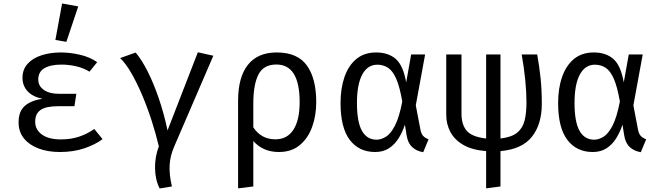

<svg xmlns="http://www.w3.org/2000/svg" viewBox="-20 -848 3732 1086"><path d="M401 -247.2H308.7Q239.5 -247.2 209.2 -225.9Q179 -204.6 179 -159.5Q179 -114.4 217.2 -86.9Q255.4 -59.5 323.6 -59.5Q382.6 -59.5 429.2 -75.6Q475.9 -91.8 513.3 -118.5L560 -61Q521 -31.3 459 -9.7Q396.9 11.8 318.5 11.8Q251.8 11.8 199.2 -7.7Q146.7 -27.2 115.9 -64.6Q85.1 -102.1 85.1 -156.4Q85.1 -217.9 120.3 -249Q155.4 -280 220.5 -289.2Q164.1 -301 135.6 -332.3Q107.2 -363.6 107.2 -407.7Q107.2 -455.4 136.4 -487.4Q165.6 -519.5 215.1 -535.4Q264.6 -551.3 324.1 -551.3Q375.4 -551.3 431.8 -538.5Q488.2 -525.6 529.7 -496.4L486.2 -442.6Q451.3 -464.1 409.7 -473.3Q368.2 -482.6 327.7 -482.6Q265.6 -482.6 231 -462.1Q196.4 -441.5 196.4 -398.5Q196.4 -361.5 227.9 -339.5Q259.5 -317.4 314.4 -317.4H411.8ZM331.3 -828.2 422.6 -811.8 355.4 -611.3 293.3 -622.1Z M1099 -552.3 1186.7 -532.8 964.6 -17.4Q942.6 33.3 939.5 85.4Q936.4 137.4 952.3 206.7L883.1 217.9Q857.9 168.7 856.9 103.6Q855.9 38.5 878.5 -20Q861.5 -91.8 837.2 -167.2Q812.8 -242.6 783.3 -311.8Q753.8 -381 722.3 -435.4Q690.8 -489.7 659.5 -519.5L747.2 -550.8Q782.1 -509.7 815.6 -443.1Q849.2 -376.4 878.2 -291.5Q907.2 -206.7 927.7 -110.3Z M1545.1 -551.3Q1662.6 -551.3 1715.6 -477.9Q1768.7 -404.6 1768.7 -270.3Q1768.7 -194.4 1745.6 -130.3Q1722.6 -66.2 1675.6 -27.2Q1628.7 11.8 1557.4 11.8Q1467.7 11.8 1412.8 -50.3V206.7L1326.7 217.4V-277.4Q1326.7 -411.8 1382.3 -481.5Q1437.9 -551.3 1545.1 -551.3ZM1543.1 -483.1Q1470.3 -483.1 1441.5 -425.9Q1412.8 -368.7 1412.8 -263.6V-127.7Q1457.4 -60 1537.9 -60Q1604.6 -60 1639.7 -114.4Q1674.9 -168.7 1674.9 -270.8Q1674.9 -483.1 1543.1 -483.1Z M2107.7 -551.3Q2176.4 -551.3 2218.5 -514.6Q2260.5 -477.9 2277.4 -382.1L2305.6 -540H2384.6L2331.8 -252.3L2358.5 -112.3Q2363.1 -90.8 2373.6 -79.2Q2384.1 -67.7 2404.1 -60L2373.8 12.8Q2335.4 6.7 2310.8 -16.7Q2286.2 -40 2279.5 -84.6L2270.3 -142.6Q2256.4 -101 2234.6 -65.9Q2212.8 -30.8 2180.3 -9.5Q2147.7 11.8 2102.1 11.8Q2010.3 11.8 1958.2 -56.9Q1906.2 -125.6 1906.2 -265.1Q1906.2 -348.7 1928.7 -413.3Q1951.3 -477.9 1995.9 -514.6Q2040.5 -551.3 2107.7 -551.3ZM2114.4 -482.1Q2059 -482.1 2029 -426.4Q1999 -370.8 1999 -265.1Q1999 -158.5 2027.2 -108.2Q2055.4 -57.9 2110.3 -57.9Q2135.4 -57.9 2162.3 -74.1Q2189.2 -90.3 2213.6 -136.7Q2237.9 -183.1 2255.4 -273.8Q2241 -356.9 2221.3 -402.1Q2201.5 -447.2 2174.9 -464.6Q2148.2 -482.1 2114.4 -482.1Z M2810.8 -540V-64.6Q2872.8 -71.8 2904.4 -96.9Q2935.9 -122.1 2946.9 -165.1Q2957.9 -208.2 2957.9 -269.2Q2957.9 -325.6 2951 -395.4Q2944.1 -465.1 2930.8 -540H3018.5Q3030.8 -472.3 3037.7 -406.2Q3044.6 -340 3044.6 -260Q3044.6 -145.6 2989 -74.9Q2933.3 -4.1 2810.8 6.7V206.7L2729.7 217.4V6.7Q2650.3 0.5 2600.5 -28.5Q2550.8 -57.4 2527.4 -101.8Q2504.1 -146.2 2504.1 -197.9V-540H2590.3V-205.6Q2590.3 -141.5 2620.8 -107.4Q2651.3 -73.3 2729.7 -64.6V-540Z M3338.5 -551.3Q3407.2 -551.3 3449.2 -514.6Q3491.3 -477.9 3508.2 -382.1L3536.4 -540H3615.4L3562.6 -252.3L3589.2 -112.3Q3593.8 -90.8 3604.4 -79.2Q3614.9 -67.7 3634.9 -60L3604.6 12.8Q3566.2 6.7 3541.5 -16.7Q3516.9 -40 3510.3 -84.6L3501 -142.6Q3487.2 -101 3465.4 -65.9Q3443.6 -30.8 3411 -9.5Q3378.5 11.8 3332.8 11.8Q3241 11.8 3189 -56.9Q3136.9 -125.6 3136.9 -265.1Q3136.9 -348.7 3159.5 -413.3Q3182.1 -477.9 3226.7 -514.6Q3271.3 -551.3 3338.5 -551.3ZM3345.1 -482.1Q3289.7 -482.1 3259.7 -426.4Q3229.7 -370.8 3229.7 -265.1Q3229.7 -158.5 3257.9 -108.2Q3286.2 -57.9 3341 -57.9Q3366.2 -57.9 3393.1 -74.1Q3420 -90.3 3444.4 -136.7Q3468.7 -183.1 3486.2 -273.8Q3471.8 -356.9 3452.1 -402.1Q3432.3 -447.2 3405.6 -464.6Q3379 -482.1 3345.1 -482.1Z"/></svg>

Font: FiraCode Nerd Font Mono
Style: Regular
Weight: 400
Monospace: yes
Designer: Carrois Corporate, Edenspiekermann AG, Nikita Prokopov
Foundry: Carrois Corporate, Edenspiekermann AG, Nikita Prokopov
Version: Version 6.002;Nerd Fonts 3.4.0